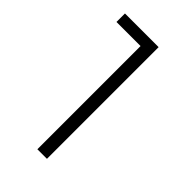

<svg xmlns="http://www.w3.org/2000/svg" viewBox="-141 -812 496 496"><g transform="rotate(45 106.5 -564.0)"><path d="M9 -768H132V-360H97V-737H9Z"/></g></svg>

Font: Gontserrat ExtraLight
Style: Regular
Weight: 275
Designer: Julieta Ulanovsky
Foundry: Julieta Ulanovsky
Version: Version 6.001